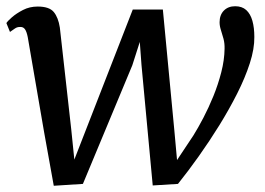

<svg xmlns="http://www.w3.org/2000/svg" viewBox="-20 -586 850 616"><path d="M152.5 10 121.5 -162 69 -467Q65.5 -484.5 60.2 -492Q55 -499.5 46 -499.5Q35.5 -500 27.8 -494.5Q20 -489 12 -483.5L0.5 -512Q4 -518 18.2 -530.5Q32.5 -543 53.8 -554Q75 -565 101 -565Q138 -565 152.5 -547.5Q167 -530 172 -497.5L208.5 -171.5L218.5 -74L258 -175.5L406 -555.5H502.5L539.5 -166L548 -72.5L600.5 -151.5Q615.5 -175.5 632.5 -208Q649.5 -240.5 664.8 -278Q680 -315.5 690 -354.5Q700 -393.5 700.5 -429.5Q701 -447 697 -461.8Q693 -476.5 688.8 -489.5Q684.5 -502.5 684.5 -514.5Q684.5 -538 698.2 -552Q712 -566 734.5 -566Q756.5 -566 770 -553.8Q783.5 -541.5 789.8 -519.2Q796 -497 796 -467.5Q796.5 -429.5 781.5 -383Q766.5 -336.5 741 -286Q715.5 -235.5 683.8 -184.2Q652 -133 617.8 -84.8Q583.5 -36.5 551 4L470 9L434 -377L428.5 -451.5L404.5 -376.5L246 4Z"/></svg>

Font: Merriweather 24pt
Style: Italic
Weight: 400
Italic angle: -7.8°
Designer: Eben Sorkin
Foundry: Eben Sorkin
Version: Version 2.101